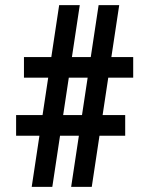

<svg xmlns="http://www.w3.org/2000/svg" viewBox="-20 -731 572 751"><path d="M104 0 211.4 -710.9H292L184.6 0ZM258.3 0 365.7 -710.9H446.3L338.9 0ZM501 -427.2H73.7V-507.8H501ZM469.7 -200.2H43V-280.8H469.7Z"/></svg>

Font: Roboto Condensed SemiBold
Style: Regular
Weight: 600
Designer: Christian Robertson
Foundry: Google
Version: Version 3.008; 2023